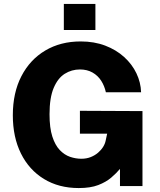

<svg xmlns="http://www.w3.org/2000/svg" viewBox="-20 -943 810 973"><path d="M379 10Q278 10 202.8 -36Q127.5 -82 86.2 -165Q45 -248 45 -359Q45 -473 88.5 -557Q132 -641 209.5 -687Q287 -733 389 -733Q457.5 -733 513.2 -711.8Q569 -690.5 609.2 -654Q649.5 -617.5 671.5 -571.2Q693.5 -525 695 -475.5H516.5Q509.5 -507.5 492.8 -533.8Q476 -560 448.8 -575.5Q421.5 -591 385 -591Q343 -591 308 -569Q273 -547 252 -497.2Q231 -447.5 231 -364Q231 -295 245.2 -251Q259.5 -207 283 -182.5Q306.5 -158 335 -148.2Q363.5 -138.5 392 -138.5Q418.5 -138.5 439.8 -147Q461 -155.5 476.8 -169Q492.5 -182.5 502.5 -198.5Q512.5 -214.5 515.5 -230.5L523 -265.5H385V-381.5L702 -380V0H588V-87Q570 -65.5 543.8 -43Q517.5 -20.5 478 -5.2Q438.5 10 379 10ZM303.5 -791V-923H463.5V-791Z"/></svg>

Font: Public Sans Thin ExtraBold
Style: Regular
Weight: 800
Version: Version 1.007